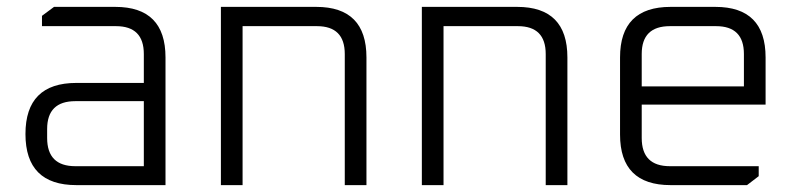

<svg xmlns="http://www.w3.org/2000/svg" viewBox="-20 -538 2320 558"><path d="M202 0Q54 0 54 -148.5Q54 -297 202 -297H398V-381Q398 -462 317 -462H102V-492L137 -518H315Q461 -518 461 -371V0ZM117 -137Q117 -55 199 -55H398V-244H199Q117 -244 117 -163Z M622 0V-518H899Q1045 -518 1045 -371V0H982V-381Q982 -462 901 -462H685V0Z M1206 0V-518H1483Q1629 -518 1629 -371V0H1566V-381Q1566 -462 1485 -462H1269V0Z M1782 -147V-371Q1782 -518 1929 -518H2059Q2205 -518 2205 -371V-234H1845V-137Q1845 -55 1927 -55H2185V-26L2151 0H1929Q1782 0 1782 -147ZM1845 -287H2142V-381Q2142 -462 2061 -462H1927Q1845 -462 1845 -381Z"/></svg>

Font: Oxanium ExtraLight Light
Style: Regular
Weight: 300
Version: Version 2.000